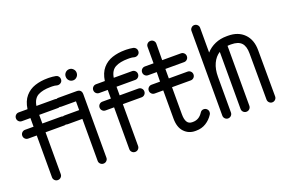

<svg xmlns="http://www.w3.org/2000/svg" viewBox="-88 -968 1905 1274"><g transform="rotate(-20 864.0 -331.0)"><path d="M171 -32Q171 -19 162 -10Q153 -1 140 -1Q127 -1 118 -10Q109 -19 109 -32V-327H49Q36 -327 27 -336Q18 -345 18 -358Q18 -371 27 -380Q36 -389 49 -389H109V-450H49Q36 -450 27 -459Q18 -468 18 -481Q18 -494 27 -503Q36 -512 49 -512H111Q119 -567 147 -599.5Q175 -632 216 -645.5Q257 -659 305 -659H316Q329 -659 340.5 -657.5Q352 -656 364 -654Q374 -652 381 -643.5Q388 -635 388 -624Q388 -608 376.5 -599.5Q365 -591 351 -593Q334 -598 316 -598H305Q249 -598 215.5 -580Q182 -562 174 -512H303Q316 -512 325 -503Q334 -494 334 -481Q334 -468 325 -459Q316 -450 303 -450H171V-389H303Q316 -389 325 -380Q334 -371 334 -358Q334 -345 325 -336Q316 -327 303 -327H171ZM328 -327Q315 -327 306 -336Q297 -345 297 -358Q297 -371 306 -380Q315 -389 328 -389H431V-451H328Q315 -451 306 -460Q297 -469 297 -482Q297 -495 306 -504Q315 -513 328 -513H458Q493 -513 493 -478V-30Q493 -18 484 -9Q475 0 462 0Q449 0 440 -9Q431 -18 431 -30V-327ZM423 -629Q423 -644 434 -655.5Q445 -667 462 -667Q477 -667 488.5 -655.5Q500 -644 500 -629V-627Q500 -611 488.5 -599.5Q477 -588 462 -588Q445 -588 434 -599.5Q423 -611 423 -627Z M717 -32Q717 -19 708 -10Q699 -1 686 -1Q673 -1 664 -10Q655 -19 655 -32V-327H595Q582 -327 573 -336Q564 -345 564 -358Q564 -371 573 -380Q582 -389 595 -389H655V-450H595Q582 -450 573 -459Q564 -468 564 -481Q564 -494 573 -503Q582 -512 595 -512H657Q665 -567 693 -599.5Q721 -632 762 -645.5Q803 -659 851 -659H862Q875 -659 886.5 -657.5Q898 -656 910 -654Q920 -652 927 -643.5Q934 -635 934 -624Q934 -608 922.5 -599.5Q911 -591 897 -593Q880 -598 862 -598H851Q795 -598 761.5 -580Q728 -562 720 -512H849Q862 -512 871 -503Q880 -494 880 -481Q880 -468 871 -459Q862 -450 849 -450H717V-389H849Q862 -389 871 -380Q880 -371 880 -358Q880 -345 871 -336Q862 -327 849 -327H717Z M1184 -98Q1193 -112 1209 -112Q1222 -112 1231 -103Q1240 -94 1240 -81Q1240 -71 1235 -64Q1215 -33 1184.5 -14Q1154 5 1115 5H1108Q1062 5 1031 -27.5Q1000 -60 1000 -122V-321H940Q927 -321 918 -330Q909 -339 909 -352Q909 -365 918 -374Q927 -383 940 -383H1000L1001 -450H940Q927 -450 918 -459Q909 -468 909 -481Q909 -494 918 -503Q927 -512 940 -512H1001V-628Q1001 -641 1010 -650Q1019 -659 1032 -659Q1045 -659 1054 -650Q1063 -641 1063 -628L1062 -512H1194Q1207 -512 1216 -503Q1225 -494 1225 -481Q1225 -468 1216 -459Q1207 -450 1194 -450H1062V-383H1194Q1207 -383 1216 -374Q1225 -365 1225 -352Q1225 -339 1216 -330Q1207 -321 1194 -321H1062V-130Q1062 -57 1108 -57H1115Q1158 -57 1184 -98Z M1372 -30Q1372 -17 1363 -8Q1354 1 1341 1Q1329 1 1320 -8Q1311 -17 1311 -30V-628Q1311 -640 1320 -649Q1329 -658 1341 -658Q1354 -658 1363 -649Q1372 -640 1372 -628V-453Q1399 -483 1436 -499Q1473 -515 1517 -515H1528Q1599 -515 1641 -472.5Q1683 -430 1683 -356L1684 -30Q1684 -17 1675 -8Q1666 1 1653 1Q1641 1 1632 -8Q1623 -17 1623 -30L1622 -356Q1622 -407 1599.5 -430.5Q1577 -454 1528 -454H1517Q1509 -454 1502 -453V-30Q1502 -17 1493 -8Q1484 1 1471 1Q1458 1 1449 -8Q1440 -17 1440 -30V-433Q1408 -413 1390 -374Q1372 -335 1372 -281Z"/></g></svg>

Font: Libertine Sup Medium
Style: Regular
Weight: 500
Designer: Bastien Sozeau
Foundry: NBR — Bastien Sozeau
Version: Version 2.003; ttfautohint (v1.8.4.7-5d5b);gftools[0.9.33]